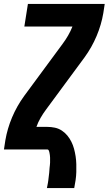

<svg xmlns="http://www.w3.org/2000/svg" viewBox="-20 -755 549 970"><path d="M217 195Q218 189 219.5 182.5Q221 176 222 169.5Q223 163 224 156.5Q225 150 225.5 143.5Q226 137 227 131Q228 125 228.5 118.5Q229 112 229.5 105.5Q230 99 230.5 92.5Q231 86 232 79.5Q233 73 233 67Q233 61 233 54.5Q233 48 233 41.5Q233 35 232 29Q231 23 230 17Q229 11 226.5 5.5Q224 0 218 0H0L7 -46Q17 -105 41 -162Q65 -219 102 -270L296 -533Q311 -553 324 -575.5Q337 -598 346 -621H103L121 -735H509L502 -689Q492 -630 468 -573Q444 -516 407 -465L213 -202Q198 -182 185 -159.5Q172 -137 164 -114H218Q238 -114 257 -110Q276 -106 292 -95.5Q308 -85 320 -70.5Q332 -56 340.5 -39Q349 -22 354 -3.5Q359 15 362 34.5Q365 54 365.5 74Q366 94 365.5 114Q365 134 362 154.5Q359 175 355 195Z"/></svg>

Font: Iosevka Term Curly Heavy
Style: Italic
Weight: 900
Italic angle: -9°
Designer: Belleve Invis
Foundry: Belleve Invis
Version: Version 32.3.0